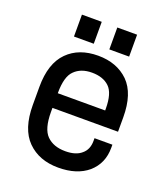

<svg xmlns="http://www.w3.org/2000/svg" viewBox="-128 -765 760 872"><g transform="rotate(20 251.5 -329.0)"><path d="M213.9 -673.8V-567.9H118.2V-673.8ZM384.8 -673.8V-567.9H289.1V-673.8ZM137.2 -210Q137.2 -128.9 168.9 -97.2Q201.2 -64.9 258.8 -64.9Q310.1 -64.9 336.9 -88.9Q363.8 -111.3 363.8 -152.8V-166H450.2V-150.9Q450.2 -75.2 397 -28.8Q343.8 16.1 253.9 16.1Q161.1 16.1 105 -40Q48.8 -96.2 48.8 -211.9V-299.8Q48.8 -413.1 105 -469.2Q159.7 -523.9 252 -523.9Q342.8 -523.9 398.9 -469.2Q454.1 -414.1 454.1 -299.8V-230H137.2ZM168 -411.1Q137.2 -381.8 137.2 -301.8V-300.8H366.2V-309.1Q366.2 -384.3 335.9 -413.1Q305.7 -441.9 252 -441.9Q198.7 -441.9 168 -411.1Z"/></g></svg>

Font: D-DIN-PRO Medium
Style: Regular
Weight: 500
Designer: datto
Foundry: CyberFei
Version: Version 1.000;hotconv 1.0.109;makeotfexe 2.5.65596